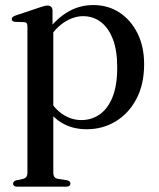

<svg xmlns="http://www.w3.org/2000/svg" viewBox="-20 -488 613 742"><path d="M183 -447.5V-382.5L186 -376V178.5Q186 189.5 190.2 195.5Q194.5 201.5 203 203L238.5 208.5Q245.5 210 248.8 213.2Q252 216.5 252 221.5Q252 227 247.8 230.2Q243.5 233.5 235 233.5H47Q39 233.5 34.8 230.2Q30.5 227 30.5 221.5Q30.5 217 34 213.5Q37.5 210 44.5 208.5L68.5 203.5Q77 201.5 81.5 195.8Q86 190 86 179V-386Q86 -394.5 83 -398.2Q80 -402 73 -402.5L37.5 -403.5Q31 -404.5 28.2 -407.2Q25.5 -410 25.5 -414Q25.5 -419 28.8 -422Q32 -425 40 -428L132.5 -459Q144 -463 151.2 -464.8Q158.5 -466.5 164 -466.5Q173.5 -466.5 178.2 -461.2Q183 -456 183 -447.5ZM167 -338.5 154.5 -357.5Q192 -411 238.5 -439.8Q285 -468.5 341 -468.5Q397.5 -468.5 441.8 -439.5Q486 -410.5 511.5 -359Q537 -307.5 537 -240Q537 -162 507.2 -105.8Q477.5 -49.5 427.2 -19Q377 11.5 315 11.5Q258.5 11.5 216.2 -14.8Q174 -41 147.5 -91.5L166.5 -109.5Q189.5 -68 222.8 -46Q256 -24 294.5 -24Q334 -24 365.2 -45.8Q396.5 -67.5 414.8 -112.5Q433 -157.5 433 -227Q433 -294 415.8 -337.8Q398.5 -381.5 369 -403.5Q339.5 -425.5 301.5 -425.5Q266 -425.5 231.5 -404Q197 -382.5 167 -338.5Z"/></svg>

Font: Fraunces 60pt
Style: Regular
Weight: 400
Version: Version 1.000;[b76b70a41]